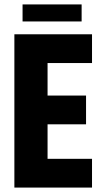

<svg xmlns="http://www.w3.org/2000/svg" viewBox="-20 -848 461 868"><path d="M45 -693H396V-563H195V-416H369V-286H195V-130H396V0H45ZM82 -828H349V-751H82Z"/></svg>

Font: Khand Variable Light
Style: Regular
Weight: 300
Designer: Satya Rajpurohit
Foundry: Indian Type Foundry
Version: Version 3.000